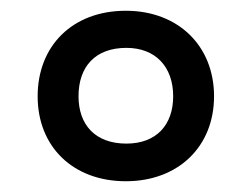

<svg xmlns="http://www.w3.org/2000/svg" viewBox="-20 -744 468 357"><path d="M214 -407C311 -407 378 -471 378 -565C378 -659 311 -724 214 -724C114 -724 50 -658 50 -565C50 -471 116 -407 214 -407ZM215 -477C157 -477 126 -512 126 -565C126 -620 157 -655 215 -655C269 -655 302 -620 302 -565C302 -512 271 -477 215 -477Z"/></svg>

Font: Noto Sans Balinese Medium
Style: Regular
Weight: 500
Designer: Aditya Bayu, David Williams
Foundry: David Williams
Version: Version 2.005